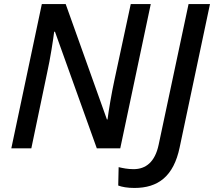

<svg xmlns="http://www.w3.org/2000/svg" viewBox="-20 -734 1059 950"><path d="M36 0H135L213 -373C229 -444 244 -543 248 -577H252L459 0H575L726 -714H627L546 -337C532 -273 518 -189 512 -143H509L305 -714H187ZM645 196C762 196 839 139 869 -5L1019 -714H913L765 -18C747 68 701 103 641 103C612 103 588 98 567 93L565 184C583 191 611 196 645 196Z"/></svg>

Font: Noto Sans Medium
Style: Italic
Weight: 500
Italic angle: -12°
Designer: Monotype Design Team
Foundry: Monotype Imaging Inc.
Version: Version 2.013